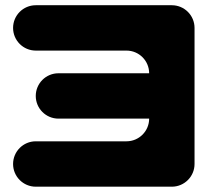

<svg xmlns="http://www.w3.org/2000/svg" viewBox="-20 -714 793 734"><path d="M116.7 -694C68.8 -694 30 -655.2 30 -607.3C30 -559.4 68.8 -520.6 116.7 -520.6H463.5C511.4 -520.6 550.2 -481.8 550.2 -433.9H203.4C155.5 -433.9 116.7 -395.1 116.7 -347.2C116.7 -299.3 155.5 -260.5 203.4 -260.5H550.2C550.2 -212.6 511.4 -173.8 463.5 -173.8H116.7C68.8 -173.8 30 -134.9 30 -87C30 -39.2 68.8 -0.3 116.7 -0.3H636.9C684.8 -0.3 723.7 -39.2 723.7 -87V-607.3C723.7 -655.2 684.8 -694 636.9 -694Z"/></svg>

Font: OpenLukyanov
Style: Regular
Weight: 400
Designer: Michail Lukyanov
Foundry: book-let.ru
Version: Version 2.1